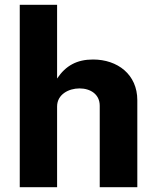

<svg xmlns="http://www.w3.org/2000/svg" viewBox="-20 -777 647 797"><path d="M217 0V-335C217 -385 265 -410 310 -410C355 -410 394 -386 394 -338V0H550V-361C550 -468 468 -530 366 -530C300 -530 253 -505 217 -451V-757H62V0Z"/></svg>

Font: Cheyenne Sans
Style: Bold
Weight: 700
Designer: The Public Sans project authors (U.S. Web Design System), Libre Franklin designed by Pablo Impallari and Rodrigo Fuenzal
Foundry: The Cheyenne Sans Project Authors
Version: Version 2.007